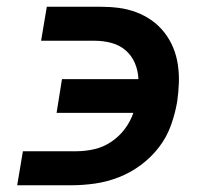

<svg xmlns="http://www.w3.org/2000/svg" viewBox="-20 -550 640 570"><path d="M31 0 48 -101H207Q233 -101 259.5 -107Q286 -113 309.5 -128.5Q333 -144 350 -166.5Q367 -189 376 -215H148L164 -315H391Q390 -340 380.5 -362.5Q371 -385 353 -400.5Q335 -416 311 -422.5Q287 -429 262 -429H102L119 -530H278Q306 -530 333 -526.5Q360 -523 385 -513.5Q410 -504 431 -489Q452 -474 468 -453.5Q484 -433 494 -409Q504 -385 508 -358Q512 -331 511 -303.5Q510 -276 506 -248Q500 -213 487.5 -178Q475 -143 452 -113Q429 -83 398 -60Q367 -37 332 -23.5Q297 -10 261.5 -5Q226 0 191 0Z"/></svg>

Font: Iosevka Curly Slab Extended
Style: Bold Italic
Weight: 700
Width: 7
Italic angle: -9°
Monospace: yes
Designer: Belleve Invis
Foundry: Belleve Invis
Version: Version 11.0.0; ttfautohint (v1.8.3)